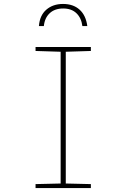

<svg xmlns="http://www.w3.org/2000/svg" viewBox="-20 -952 640 972"><path d="M160 -20 287 -23V-690L160 -694V-714H440V-694L313 -690V-23L440 -20V0H160ZM422 -820H397Q392 -861 367 -885Q342 -909 300 -909Q257 -909 231.5 -885Q206 -861 202 -820H177Q181 -874 214.5 -903Q248 -932 299 -932Q351 -932 383 -903Q415 -874 422 -820Z"/></svg>

Font: Noto Sans Mono UI Thin
Style: Regular
Weight: 250
Monospace: yes
Designer: Monotype Design team
Foundry: Monotype Imaging Inc.
Version: Version 1.000